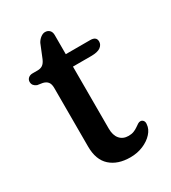

<svg xmlns="http://www.w3.org/2000/svg" viewBox="-152 -667 673 756"><g transform="rotate(-30 185.0 -289.0)"><path d="M65 -417.7 41.2 -421.4Q32.3 -424.8 27 -431.2Q21.8 -437.7 21.8 -446.9Q21.8 -457 29.2 -463.8Q36.7 -470.6 48.9 -470.6H71.8Q85.4 -470.6 94.6 -477Q103.8 -483.3 110.7 -499.2L135.2 -559.4Q141.7 -571.5 152.1 -579.3Q162.4 -587 172 -587Q184.3 -587 192.1 -579.3Q199.8 -571.5 199.8 -557.4V-132.2Q199.8 -101.6 214.2 -84.9Q228.6 -68.2 253.8 -68.2Q267.6 -68.2 277.9 -72.3Q288.2 -76.4 296 -82Q303.7 -87.6 310.1 -91.6Q316.5 -95.6 322.2 -95.2Q329.6 -95 334.6 -88.7Q339.6 -82.3 337.8 -71.2Q336.3 -50.9 319.8 -32.6Q303.3 -14.2 276.5 -2.8Q249.7 8.6 217.8 8.6Q160.8 8.6 127.4 -21.4Q94 -51.3 94 -111.8V-377.9Q94 -395.9 86.8 -405Q79.7 -414.2 65 -417.7ZM150.2 -414.1V-470.6H310.8Q324.4 -470.6 331.5 -465.2Q338.6 -459.7 338.6 -448.3Q338.6 -433.6 325.3 -423.8Q312 -414.1 282.2 -414.1Z"/></g></svg>

Font: Fraunces SuperSoft
Style: Regular
Weight: 900
Version: Version 1.000;[b76b70a41]